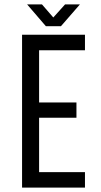

<svg xmlns="http://www.w3.org/2000/svg" viewBox="-20 -859 463 879"><path d="M172 -839H104L190 -739H259L346 -839H278L224 -779ZM330 -390H159V-629H369V-700H81V0H369V-71H159V-320H330Z"/></svg>

Font: Bebas Neue Regular two
Style: Regular2
Weight: 400
Designer: Ryoichi Tsunekawa & LGV (GE)
Foundry: Free Software Foundation, Inc.
Version: Version 1.003 August 13, 2016